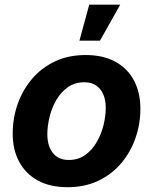

<svg xmlns="http://www.w3.org/2000/svg" viewBox="-20 -781 648 812"><path d="M265.6 10.7Q192.4 10.7 140.6 -17.3Q88.9 -45.4 61.3 -96.4Q33.7 -147.5 33.7 -215.8Q33.7 -281.7 54.9 -341.6Q76.2 -401.4 116 -448Q155.8 -494.6 212.9 -521.5Q270 -548.3 342.3 -548.3Q415 -548.3 466.8 -520.5Q518.6 -492.7 546.1 -441.4Q573.7 -390.1 573.7 -321.3Q573.7 -255.9 552.7 -196.3Q531.7 -136.7 491.9 -89.8Q452.1 -43 395 -16.1Q337.9 10.7 265.6 10.7ZM271 -104.5Q311 -104.5 340.6 -125.7Q370.1 -147 389.4 -180.7Q408.7 -214.4 418 -252.7Q427.2 -291 427.2 -325.2Q427.2 -357.9 416.7 -382.1Q406.2 -406.2 386.2 -419.7Q366.2 -433.1 336.4 -433.1Q296.4 -433.1 266.8 -412.1Q237.3 -391.1 218 -357.7Q198.7 -324.2 189.5 -285.9Q180.2 -247.6 180.2 -212.9Q180.2 -164.1 203.4 -134.3Q226.6 -104.5 271 -104.5ZM315.9 -608.9 357.4 -761.2H488.3L402.8 -608.9Z"/></svg>

Font: Inter 17pt
Style: Bold Italic
Weight: 700
Italic angle: -9.3988°
Version: Version 4.001;git-66647c0bb